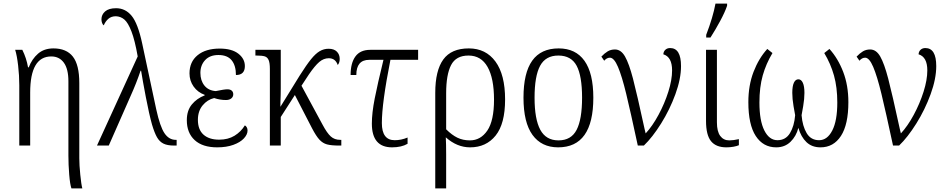

<svg xmlns="http://www.w3.org/2000/svg" viewBox="-20 -815 5314 1075"><path d="M363 56V-360Q363 -429 337.5 -464Q312 -499 267 -499Q149 -499 149 -297V0H88V-338Q88 -392 81.5 -448Q75 -504 65 -536H105Q128 -490 137 -438H141Q159 -485 193 -514.5Q227 -544 279 -544Q352 -544 388 -498Q424 -452 424 -350V71Q424 109 429.5 163.5Q435 218 441 240H380Q372 218 367.5 162.5Q363 107 363 56Z M751 -499Q735 -590 716 -639Q697 -688 676.5 -705.5Q656 -723 629 -724Q603 -724 586.5 -709.5Q570 -695 561 -673Q555 -677 551.5 -686.5Q548 -696 548 -707Q548 -733 568.5 -751Q589 -769 630 -769Q682 -769 717 -726.5Q752 -684 776 -572L855 -202Q876 -106 901 -69Q926 -32 964 -32H969V0H955Q917 0 895 -11Q873 -22 859 -46.5Q845 -71 831 -118Q815 -175 796.5 -271.5Q778 -368 770 -419H767Q744 -350 711 -277L589 0H523Z M1026 -142Q1026 -196 1054 -230Q1082 -264 1126 -281V-284Q1087 -298 1064 -330.5Q1041 -363 1041 -404Q1041 -469 1086.5 -506Q1132 -543 1210 -543Q1278 -543 1314.5 -514.5Q1351 -486 1351 -445Q1351 -395 1301 -395Q1301 -448 1277 -477.5Q1253 -507 1203 -507Q1155 -507 1128.5 -478.5Q1102 -450 1102 -407Q1102 -364 1124.5 -336Q1147 -308 1188 -305Q1236 -315 1253 -315Q1269 -315 1277.5 -307.5Q1286 -300 1286 -287Q1286 -273 1275 -264Q1264 -255 1245 -255Q1212 -255 1179 -266Q1141 -257 1114.5 -225Q1088 -193 1088 -144Q1088 -89 1119.5 -61Q1151 -33 1207 -33Q1257 -33 1293 -55Q1329 -77 1351 -113Q1357 -110 1361.5 -102.5Q1366 -95 1366 -84Q1366 -62 1345.5 -40Q1325 -18 1286.5 -4Q1248 10 1196 10Q1114 10 1070 -30.5Q1026 -71 1026 -142Z M1491 -429Q1491 -463 1484 -479Q1477 -495 1462 -499.5Q1447 -504 1417 -504H1410V-536H1552V-322Q1552 -286 1550 -238V-217L1658 -392Q1696 -452 1721.5 -483.5Q1747 -515 1770 -528.5Q1793 -542 1820 -542Q1850 -542 1866 -526Q1882 -510 1882 -485Q1882 -464 1871 -451Q1858 -489 1821 -489Q1792 -489 1767.5 -468Q1743 -447 1710 -399L1668 -335L1786 -117Q1811 -70 1832 -51Q1853 -32 1885 -32H1891V0H1880Q1835 0 1811 -6.5Q1787 -13 1768.5 -33Q1750 -53 1727 -97L1631 -283L1552 -160V0H1491Z M2062 -123Q2062 -182 2078 -263.5Q2094 -345 2127 -480H2047Q1975 -480 1975 -395H1943Q1943 -462 1970 -499Q1997 -536 2053 -536H2321V-480H2166Q2118 -238 2118 -126Q2118 -30 2190 -30Q2227 -30 2262 -45V-10Q2228 10 2175 10Q2062 10 2062 -123Z M2417 -295Q2417 -420 2462 -482Q2507 -544 2605 -544Q2700 -544 2754 -470.5Q2808 -397 2808 -258Q2808 -122 2755 -56Q2702 10 2612 10Q2539 10 2476 -46Q2478 -10 2478 49V240H2417ZM2746 -257Q2746 -376 2710 -440Q2674 -504 2603 -504Q2533 -504 2505.5 -450.5Q2478 -397 2478 -293V-91Q2510 -59 2541 -44Q2572 -29 2611 -29Q2671 -29 2708.5 -84Q2746 -139 2746 -257Z M2911 -268Q2911 -407 2960 -475.5Q3009 -544 3108 -544Q3203 -544 3252.5 -474.5Q3302 -405 3302 -268Q3302 10 3105 10Q3012 10 2961.5 -59.5Q2911 -129 2911 -268ZM3239 -268Q3239 -390 3208.5 -447Q3178 -504 3106 -504Q3035 -504 3004 -446.5Q2973 -389 2973 -268Q2973 -148 3005 -88.5Q3037 -29 3107 -29Q3178 -29 3208.5 -88Q3239 -147 3239 -268Z M3395 -492Q3377 -492 3363 -475L3347 -498Q3365 -517 3382.5 -527.5Q3400 -538 3423 -538Q3457 -538 3479.5 -498.5Q3502 -459 3524 -375Q3546 -291 3589 -93L3595 -68Q3633 -109 3667 -172Q3701 -235 3722 -301.5Q3743 -368 3743 -421Q3743 -496 3694 -511Q3695 -527 3705.5 -536.5Q3716 -546 3732 -546Q3793 -546 3793 -445Q3793 -374 3761.5 -287.5Q3730 -201 3681.5 -123.5Q3633 -46 3585 0H3551Q3510 -191 3486 -290Q3462 -389 3440 -440.5Q3418 -492 3395 -492Z M3933 -138V-536H3994V-130Q3994 -79 4012.5 -54Q4031 -29 4063 -29Q4086 -29 4117 -36V-2Q4106 3 4087 6.5Q4068 10 4047 10Q3989 10 3961 -24.5Q3933 -59 3933 -138ZM3934 -620Q3972 -719 3986 -795H4051V-783Q4039 -747 4012 -697Q3985 -647 3958 -605H3934Z M4170 -243Q4170 -337 4199 -412.5Q4228 -488 4276 -541L4305 -518Q4269 -458 4250.5 -392.5Q4232 -327 4232 -241Q4232 -139 4259.5 -84.5Q4287 -30 4333 -30Q4379 -30 4403 -69.5Q4427 -109 4432 -170Q4430 -179 4423 -220.5Q4416 -262 4416 -295Q4416 -333 4425 -352Q4434 -371 4450 -371Q4466 -371 4475 -351.5Q4484 -332 4484 -295Q4484 -262 4477 -220.5Q4470 -179 4468 -170Q4473 -109 4496.5 -69.5Q4520 -30 4566 -30Q4612 -30 4640 -84.5Q4668 -139 4668 -241Q4668 -326 4649.5 -392Q4631 -458 4595 -518L4624 -541Q4672 -488 4701 -412.5Q4730 -337 4730 -243Q4730 -118 4688.5 -54Q4647 10 4574 10Q4526 10 4495.5 -19Q4465 -48 4450 -99Q4438 -52 4406 -21Q4374 10 4326 10Q4253 10 4211.5 -53.5Q4170 -117 4170 -243Z M4824 -492Q4806 -492 4792 -475L4776 -498Q4794 -517 4811.5 -527.5Q4829 -538 4852 -538Q4886 -538 4908.5 -498.5Q4931 -459 4953 -375Q4975 -291 5018 -93L5024 -68Q5062 -109 5096 -172Q5130 -235 5151 -301.5Q5172 -368 5172 -421Q5172 -496 5123 -511Q5124 -527 5134.5 -536.5Q5145 -546 5161 -546Q5222 -546 5222 -445Q5222 -374 5190.5 -287.5Q5159 -201 5110.5 -123.5Q5062 -46 5014 0H4980Q4939 -191 4915 -290Q4891 -389 4869 -440.5Q4847 -492 4824 -492Z"/></svg>

Font: Noto Serif NarrowLight
Style: Regular
Weight: 300
Width: 4
Designer: Monotype Design Team
Foundry: Monotype Imaging Inc.
Version: Version 1.001